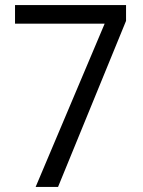

<svg xmlns="http://www.w3.org/2000/svg" viewBox="-20 -734 560 754"><path d="M120 0H208L475 -652V-714H39V-641H391Z"/></svg>

Font: Noto Sans Sinhala SemiCondensed
Style: Regular
Weight: 400
Width: 4
Designer: Jelle Bosma - Monotype Design Team
Foundry: Monotype Imaging Inc.
Version: Version 2.006